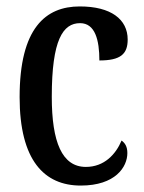

<svg xmlns="http://www.w3.org/2000/svg" viewBox="-20 -567 447 597"><path d="M231 10C339 10 376 -48 376 -91C376 -111 369 -122 358 -130C340 -87 304 -48 247 -48C173 -48 141 -125 141 -266C141 -444 176 -495 229 -495C276 -495 289 -442 289 -379C355 -379 377 -399 377 -444C377 -507 325 -547 228 -547C122 -547 41 -480 41 -265C41 -68 118 10 231 10Z"/></svg>

Font: Noto Serif Armenian ExtraCondensed Medium
Style: Regular
Weight: 500
Width: 2
Designer: Monotype Design Team
Foundry: Monotype Imaging Inc.
Version: Version 2.008